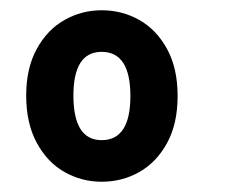

<svg xmlns="http://www.w3.org/2000/svg" viewBox="-20 -728 467 374"><path d="M31 -542Q31 -595 51.5 -632.5Q72 -670 105.5 -689Q139 -708 178 -708Q218 -708 251.5 -689Q285 -670 305.5 -632.5Q326 -595 326 -541Q326 -487 305.5 -449.5Q285 -412 251.5 -393Q218 -374 178 -374Q139 -374 105.5 -393Q72 -412 51.5 -450Q31 -488 31 -542ZM234 -541Q234 -627 178 -627Q123 -627 123 -542Q123 -455 178 -455Q234 -455 234 -541Z"/></svg>

Font: Fira Sans Compressed SemiBold
Style: Regular
Weight: 600
Width: 1
Designer: bBox Type GmbH & Carrois Corporate GbR & Edenspiekermann AG
Foundry: bBox Type GmbH & Carrois Corporate GbR & Edenspiekermann AG
Version: Version 4.301